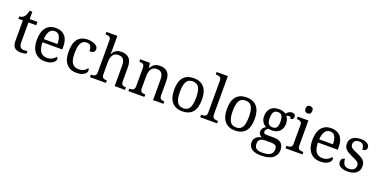

<svg xmlns="http://www.w3.org/2000/svg" viewBox="-17 -1776 6000 3032"><g transform="rotate(20 2983.5 -260.0)"><path d="M240 10Q164 10 129.5 -24.5Q95 -59 95 -145V-479H19V-519Q37 -519 59 -526.5Q81 -534 97 -551Q114 -569 125 -595Q136 -621 143 -659H189V-536H320V-479H189V-142Q189 -91 210 -67Q231 -43 265 -43Q283 -43 298 -45Q313 -47 329 -50V-6Q316 0 290 5Q264 10 240 10Z M639 10Q530 10 468.5 -62Q407 -134 407 -264Q407 -404 465 -475Q523 -546 629 -546Q726 -546 781.5 -486Q837 -426 837 -307V-261H504Q506 -152 543.5 -102.5Q581 -53 653 -53Q705 -53 741.5 -74.5Q778 -96 796 -123Q803 -120 809 -111Q815 -102 815 -89Q815 -69 796 -46Q777 -23 738 -6.5Q699 10 639 10ZM736 -315Q736 -395 711.5 -443.5Q687 -492 627 -492Q572 -492 541.5 -446.5Q511 -401 506 -315Z M1170 10Q1104 10 1052.5 -18Q1001 -46 971.5 -106.5Q942 -167 942 -265Q942 -372 971.5 -433.5Q1001 -495 1051.5 -520.5Q1102 -546 1165 -546Q1207 -546 1247 -535Q1287 -524 1313 -501.5Q1339 -479 1339 -444Q1339 -421 1329 -407Q1319 -393 1299.5 -387Q1280 -381 1250 -381Q1250 -413 1242.5 -439Q1235 -465 1217 -480.5Q1199 -496 1165 -496Q1127 -496 1098.5 -476Q1070 -456 1054.5 -406Q1039 -356 1039 -266Q1039 -195 1054.5 -148Q1070 -101 1103 -78Q1136 -55 1190 -55Q1221 -55 1247 -64Q1273 -73 1292.5 -89Q1312 -105 1323 -125Q1331 -119 1335.5 -109.5Q1340 -100 1340 -86Q1340 -63 1321 -41Q1302 -19 1264.5 -4.5Q1227 10 1170 10Z M1397 0V-42H1405Q1428 -42 1446.5 -47Q1465 -52 1476 -67.5Q1487 -83 1487 -114V-650Q1487 -680 1475.5 -694.5Q1464 -709 1445.5 -713.5Q1427 -718 1405 -718H1397V-760H1581V-540Q1581 -522 1580 -502.5Q1579 -483 1578 -469Q1577 -455 1577 -455H1582Q1597 -485 1618.5 -505.5Q1640 -526 1667.5 -536Q1695 -546 1729 -546Q1815 -546 1860.5 -499.5Q1906 -453 1906 -350V-114Q1906 -83 1916 -67.5Q1926 -52 1943.5 -47Q1961 -42 1983 -42H1986V0H1812V-345Q1812 -410 1787.5 -446Q1763 -482 1702 -482Q1661 -482 1634 -462Q1607 -442 1594 -405.5Q1581 -369 1581 -320V-109Q1581 -80 1592.5 -65.5Q1604 -51 1622.5 -46.5Q1641 -42 1663 -42H1666V0Z M2042 0V-42H2050Q2073 -42 2091.5 -47Q2110 -52 2121 -67.5Q2132 -83 2132 -114V-426Q2132 -456 2121 -470.5Q2110 -485 2092 -489.5Q2074 -494 2052 -494H2047V-536H2209L2222 -455H2227Q2248 -493 2271.5 -512.5Q2295 -532 2323 -539Q2351 -546 2383 -546Q2462 -546 2506.5 -499.5Q2551 -453 2551 -350V-114Q2551 -83 2560.5 -67.5Q2570 -52 2587 -47Q2604 -42 2626 -42H2631V0H2457V-345Q2457 -410 2432.5 -446Q2408 -482 2347 -482Q2302 -482 2275.5 -459.5Q2249 -437 2237.5 -400Q2226 -363 2226 -320V-109Q2226 -80 2237 -65.5Q2248 -51 2266 -46.5Q2284 -42 2306 -42H2311V0Z M2946 10Q2838 10 2776 -59Q2714 -128 2714 -269Q2714 -409 2773.5 -477.5Q2833 -546 2949 -546Q3057 -546 3119 -477.5Q3181 -409 3181 -269Q3181 -128 3121.5 -59Q3062 10 2946 10ZM2948 -42Q2998 -42 3028 -67.5Q3058 -93 3071 -144Q3084 -195 3084 -269Q3084 -381 3053 -437Q3022 -493 2947 -493Q2872 -493 2841.5 -437Q2811 -381 2811 -269Q2811 -157 2842 -99.5Q2873 -42 2948 -42Z M3249 0V-42H3262Q3285 -42 3303.5 -47Q3322 -52 3333 -67.5Q3344 -83 3344 -114V-650Q3344 -680 3332.5 -694.5Q3321 -709 3302.5 -713.5Q3284 -718 3262 -718H3249V-760H3438V-114Q3438 -83 3449 -67.5Q3460 -52 3479 -47Q3498 -42 3520 -42H3533V0Z M3833 10Q3725 10 3663 -59Q3601 -128 3601 -269Q3601 -409 3660.5 -477.5Q3720 -546 3836 -546Q3944 -546 4006 -477.5Q4068 -409 4068 -269Q4068 -128 4008.5 -59Q3949 10 3833 10ZM3835 -42Q3885 -42 3915 -67.5Q3945 -93 3958 -144Q3971 -195 3971 -269Q3971 -381 3940 -437Q3909 -493 3834 -493Q3759 -493 3728.5 -437Q3698 -381 3698 -269Q3698 -157 3729 -99.5Q3760 -42 3835 -42Z M4354 240Q4250 240 4198 201.5Q4146 163 4146 94Q4146 55 4163.5 28.5Q4181 2 4209.5 -13Q4238 -28 4271 -34Q4251 -43 4233.5 -63.5Q4216 -84 4216 -116Q4216 -146 4231.5 -168Q4247 -190 4281 -210Q4238 -228 4214.5 -269.5Q4191 -311 4191 -361Q4191 -447 4238 -496.5Q4285 -546 4379 -546Q4415 -546 4447 -536Q4479 -526 4493 -513Q4503 -524 4517 -536.5Q4531 -549 4549.5 -558Q4568 -567 4590 -567Q4620 -567 4634.5 -551.5Q4649 -536 4649 -515Q4649 -494 4636.5 -478.5Q4624 -463 4596 -463Q4596 -474 4589.5 -485.5Q4583 -497 4563 -497Q4550 -497 4540 -494Q4530 -491 4520 -485Q4537 -464 4548 -435.5Q4559 -407 4559 -364Q4559 -290 4514.5 -241Q4470 -192 4379 -192Q4367 -192 4351.5 -193.5Q4336 -195 4326 -197Q4307 -187 4293 -172Q4279 -157 4279 -134Q4279 -116 4290.5 -106Q4302 -96 4341 -96H4454Q4514 -96 4550 -76.5Q4586 -57 4602.5 -23.5Q4619 10 4619 53Q4619 139 4554.5 189.5Q4490 240 4354 240ZM4356 191Q4428 191 4467 175.5Q4506 160 4521.5 132.5Q4537 105 4537 70Q4537 24 4511 8.5Q4485 -7 4435 -7H4337Q4309 -7 4284 0.5Q4259 8 4243 28Q4227 48 4227 88Q4227 117 4238 140.5Q4249 164 4277 177.5Q4305 191 4356 191ZM4376 -240Q4409 -240 4428.5 -253Q4448 -266 4456.5 -294Q4465 -322 4465 -365Q4465 -410 4456 -439.5Q4447 -469 4427.5 -483Q4408 -497 4375 -497Q4343 -497 4323 -482.5Q4303 -468 4294 -438.5Q4285 -409 4285 -364Q4285 -300 4306.5 -270Q4328 -240 4376 -240Z M4684 0V-42H4697Q4719 -42 4737.5 -46.5Q4756 -51 4767.5 -65.5Q4779 -80 4779 -109V-426Q4779 -456 4767.5 -470.5Q4756 -485 4737.5 -489.5Q4719 -494 4697 -494H4694V-536H4873V-114Q4873 -83 4884 -67.5Q4895 -52 4914 -47Q4933 -42 4955 -42H4968V0ZM4822 -636Q4798 -636 4781.5 -650Q4765 -664 4765 -698Q4765 -733 4781.5 -746.5Q4798 -760 4822 -760Q4845 -760 4862 -746.5Q4879 -733 4879 -698Q4879 -664 4862 -650Q4845 -636 4822 -636Z M5268 10Q5159 10 5097.5 -62Q5036 -134 5036 -264Q5036 -404 5094 -475Q5152 -546 5258 -546Q5355 -546 5410.5 -486Q5466 -426 5466 -307V-261H5133Q5135 -152 5172.5 -102.5Q5210 -53 5282 -53Q5334 -53 5370.5 -74.5Q5407 -96 5425 -123Q5432 -120 5438 -111Q5444 -102 5444 -89Q5444 -69 5425 -46Q5406 -23 5367 -6.5Q5328 10 5268 10ZM5365 -315Q5365 -395 5340.5 -443.5Q5316 -492 5256 -492Q5201 -492 5170.5 -446.5Q5140 -401 5135 -315Z M5726 10Q5676 10 5639 -2Q5602 -14 5581.5 -37.5Q5561 -61 5561 -96Q5561 -123 5572 -138Q5583 -153 5597.5 -159Q5612 -165 5624 -165Q5624 -113 5647.5 -75.5Q5671 -38 5732 -38Q5785 -38 5813.5 -63.5Q5842 -89 5842 -129Q5842 -154 5831.5 -170Q5821 -186 5794.5 -201.5Q5768 -217 5719 -238Q5668 -261 5634.5 -282.5Q5601 -304 5584.5 -332.5Q5568 -361 5568 -404Q5568 -472 5619.5 -508.5Q5671 -545 5756 -545Q5804 -545 5836.5 -532.5Q5869 -520 5885.5 -499Q5902 -478 5902 -453Q5902 -426 5883.5 -409.5Q5865 -393 5830 -393Q5830 -443 5809 -471Q5788 -499 5744 -499Q5693 -499 5671 -476.5Q5649 -454 5649 -419Q5649 -394 5661.5 -377Q5674 -360 5701.5 -345.5Q5729 -331 5773 -313Q5826 -291 5859 -269Q5892 -247 5907.5 -218Q5923 -189 5923 -147Q5923 -69 5869 -29.5Q5815 10 5726 10Z"/></g></svg>

Font: Noto Serif Tamil
Style: Italic
Weight: 400
Italic angle: -12°
Designer: Indian Type Foundry, Tom Grace, and the Monotype Design Team
Foundry: Monotype Imaging Inc.
Version: Version 2.003